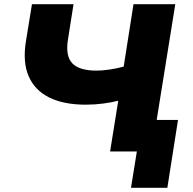

<svg xmlns="http://www.w3.org/2000/svg" viewBox="-20 -725 926 919"><path d="M607 174 635 0H507L546 -243Q517 -235 475 -229.5Q433 -224 390 -224Q286 -224 216.5 -258Q147 -292 117.5 -359.5Q88 -427 104 -527L133 -705H332L305 -534Q293 -456 326.5 -421.5Q360 -387 442 -387Q470 -387 503.5 -392Q537 -397 572 -406L619 -705H819L730 -151H832L781 174Z"/></svg>

Font: Nunito Sans 10pt SemiExpanded Black
Style: Italic
Weight: 900
Width: 6
Italic angle: -9°
Designer: Vernon Adams
Foundry: Vernon Adams
Version: Version 3.101;gftools[0.9.27]